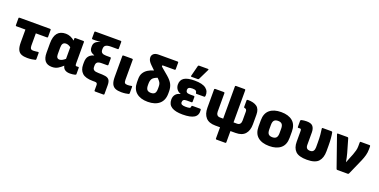

<svg xmlns="http://www.w3.org/2000/svg" viewBox="-19 -1661 5476 2774"><g transform="rotate(20 2719.5 -274.0)"><path d="M326 12Q272 12 235.5 -3Q199 -18 181 -57Q163 -96 163 -167V-365H26Q12 -365 12 -379V-484Q12 -497 26 -497H493Q507 -497 507 -484V-379Q507 -365 493 -365H323V-179Q323 -147 333 -132Q343 -117 375 -117Q397 -117 415 -120Q433 -123 445 -124Q458 -126 458 -113V-18Q458 -5 447 -3Q428 2 397 7Q366 12 326 12Z M705 12Q564 12 564 -155V-299Q564 -509 734 -509Q771 -509 807 -494Q843 -479 871 -453V-484Q871 -497 885 -497H1005Q1019 -497 1019 -484V-159Q1019 -133 1023.5 -125.5Q1028 -118 1043 -118Q1050 -118 1054.5 -119Q1059 -120 1065 -120Q1076 -121 1076 -108V-13Q1076 -1 1059 3Q1043 7 1023 9.5Q1003 12 984 12Q885 12 869 -67Q837 -36 798 -12Q759 12 705 12ZM724 -190Q724 -125 771 -125Q810 -125 859 -168V-347Q820 -375 787 -375Q754 -375 739 -355Q724 -335 724 -291Z M1417 132Q1403 132 1403 118V39Q1403 19 1394.5 9.5Q1386 0 1364 0H1332Q1218 0 1168.5 -46Q1119 -92 1119 -175V-209Q1119 -275 1149 -308.5Q1179 -342 1224 -352V-355Q1181 -371 1163.5 -394Q1146 -417 1146 -455V-465Q1146 -506 1170 -530Q1194 -554 1241 -566V-568Q1223 -567 1203 -565.5Q1183 -564 1165 -564H1125Q1111 -564 1111 -578V-669Q1111 -683 1125 -683H1511Q1525 -683 1525 -669V-570Q1525 -556 1512 -556H1410Q1356 -556 1330.5 -540Q1305 -524 1305 -483V-472Q1305 -438 1325.5 -423.5Q1346 -409 1387 -409H1450Q1464 -409 1464 -395V-298Q1464 -285 1450 -285H1363Q1317 -285 1298 -268.5Q1279 -252 1279 -218V-197Q1279 -165 1300 -150.5Q1321 -136 1369 -136Q1433 -136 1474.5 -129.5Q1516 -123 1535.5 -97Q1555 -71 1555 -14V118Q1555 132 1541 132Z M1772 12Q1717 12 1681 -3Q1645 -18 1627 -56Q1609 -94 1609 -164V-484Q1609 -497 1623 -497H1755Q1769 -497 1769 -484V-177Q1769 -143 1780 -130Q1791 -117 1822 -117Q1838 -117 1853 -119Q1868 -121 1881 -124Q1894 -127 1894 -113V-16Q1894 -4 1883 -1Q1864 4 1836 8Q1808 12 1772 12Z M2178 12Q2065 12 2001.5 -43Q1938 -98 1938 -202V-253Q1938 -309 1961.5 -346.5Q1985 -384 2024.5 -408Q2064 -432 2111 -445L2049 -505Q2023 -530 2009 -554.5Q1995 -579 1995 -608Q1996 -640 2021 -661.5Q2046 -683 2097 -683H2386Q2400 -683 2400 -669V-571Q2400 -557 2386 -557H2213Q2196 -557 2196 -547Q2196 -542 2200 -537.5Q2204 -533 2211 -527L2313 -441Q2374 -389 2396.5 -342Q2419 -295 2419 -238V-202Q2419 -98 2355 -43Q2291 12 2178 12ZM2101 -216Q2101 -167 2119.5 -146Q2138 -125 2178 -125Q2219 -125 2237 -146Q2255 -167 2255 -216V-246Q2255 -290 2239 -314.5Q2223 -339 2196 -364Q2136 -342 2118.5 -313Q2101 -284 2101 -238Z M2714 12Q2603 12 2546 -24Q2489 -60 2489 -137Q2489 -184 2514.5 -215.5Q2540 -247 2587 -256V-259Q2548 -271 2526 -302.5Q2504 -334 2504 -374Q2504 -443 2554.5 -476Q2605 -509 2715 -509Q2835 -509 2889 -467.5Q2943 -426 2936 -353Q2934 -337 2920 -337H2804Q2791 -337 2791 -351Q2791 -367 2776.5 -378.5Q2762 -390 2724 -390Q2683 -390 2668 -378Q2653 -366 2653 -345Q2653 -322 2667 -309.5Q2681 -297 2721 -297H2777Q2790 -297 2790 -283V-213Q2790 -199 2777 -199H2704Q2670 -199 2656 -187Q2642 -175 2642 -151Q2642 -128 2660.5 -118Q2679 -108 2720 -108Q2757 -108 2776 -113Q2795 -118 2795 -141Q2795 -154 2809 -154H2925Q2939 -154 2940 -138Q2948 -60 2893 -24Q2838 12 2714 12ZM2652 -544Q2638 -544 2642 -558L2684 -722Q2687 -733 2700 -733H2835Q2852 -733 2843 -716L2764 -554Q2759 -544 2747 -544Z M3302 185Q3288 185 3288 171V0H3215Q3116 0 3068 -53.5Q3020 -107 3020 -203V-484Q3020 -497 3034 -497H3165Q3179 -497 3179 -484V-200Q3179 -171 3193.5 -152Q3208 -133 3240 -133H3288V-626Q3288 -640 3302 -640H3434Q3447 -640 3447 -626V-133H3500Q3532 -133 3546.5 -152Q3561 -171 3561 -200V-339Q3561 -380 3528 -383Q3515 -383 3515 -398V-496Q3515 -509 3532 -509Q3623 -509 3671.5 -473Q3720 -437 3720 -350V-203Q3720 -107 3672.5 -53.5Q3625 0 3526 0H3448V171Q3448 185 3434 185Z M4046 12Q3933 12 3870 -41Q3807 -94 3807 -200V-297Q3807 -403 3870 -456Q3933 -509 4046 -509Q4158 -509 4221.5 -456Q4285 -403 4285 -297V-200Q4285 -94 4221.5 -41Q4158 12 4046 12ZM4046 -123Q4086 -123 4105.5 -144Q4125 -165 4125 -215V-283Q4125 -332 4105.5 -353Q4086 -374 4046 -374Q4005 -374 3986 -353Q3967 -332 3967 -283V-215Q3967 -165 3986 -144Q4005 -123 4046 -123Z M4626 12Q4501 12 4450.5 -38Q4400 -88 4400 -183V-340Q4400 -365 4395 -372.5Q4390 -380 4377 -380Q4370 -380 4365 -379Q4360 -378 4355 -378Q4343 -377 4343 -390V-484Q4343 -496 4360 -501Q4397 -509 4437 -509Q4507 -509 4533.5 -475.5Q4560 -442 4560 -383V-192Q4560 -159 4575.5 -142Q4591 -125 4626 -125Q4661 -125 4676 -146.5Q4691 -168 4691 -202V-272Q4691 -343 4686.5 -394.5Q4682 -446 4676 -482Q4673 -497 4688 -497H4821Q4833 -497 4836 -485Q4843 -451 4847.5 -401Q4852 -351 4852 -286V-201Q4852 -98 4802 -43Q4752 12 4626 12Z M5091 0Q5079 0 5076 -11L4911 -482Q4906 -497 4922 -497H5066Q5079 -497 5082 -486L5142 -278Q5151 -246 5157.5 -214Q5164 -182 5170 -150H5172Q5180 -170 5188 -190.5Q5196 -211 5204 -231L5228 -290Q5241 -325 5250 -358Q5259 -391 5259 -427V-483Q5259 -497 5272 -497H5406Q5419 -497 5419 -482V-436Q5419 -389 5407 -344Q5395 -299 5374 -251L5268 -11Q5263 0 5252 0Z"/></g></svg>

Font: Sofia Sans Black
Style: Regular
Weight: 900
Designer: Botio Nikoltchev, Ani Petrova
Foundry: lettersoup
Version: Version 4.100; ttfautohint (v1.8.3)